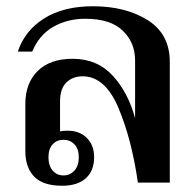

<svg xmlns="http://www.w3.org/2000/svg" viewBox="-20 -584 623 614"><path d="M61 -101V-251Q61 -318 100.5 -357Q140 -396 212 -396Q291 -396 340.5 -342Q390 -288 412 -206V-391Q412 -448 372.5 -486Q333 -524 253 -524Q195 -524 150 -498Q105 -472 83 -419H37Q59 -486 121 -525Q183 -564 277 -564Q382 -564 452.5 -519.5Q523 -475 523 -386V0H421Q401 -139 358.5 -239.5Q316 -340 244 -340Q213 -340 192.5 -320.5Q172 -301 172 -259V-164Q180 -166 197 -166Q234 -166 257.5 -143Q281 -120 281 -81Q281 -38 254.5 -14Q228 10 179 10Q117 10 89 -19.5Q61 -49 61 -101ZM232 -81Q232 -108 218 -122.5Q204 -137 183 -137Q162 -137 148.5 -122.5Q135 -108 135 -81Q135 -54 148.5 -38.5Q162 -23 183 -23Q204 -23 218 -38.5Q232 -54 232 -81Z"/></svg>

Font: Trirong Medium
Style: Regular
Weight: 500
Designer: Katatrad Team
Foundry: CadsonDemak
Version: Version 1.001